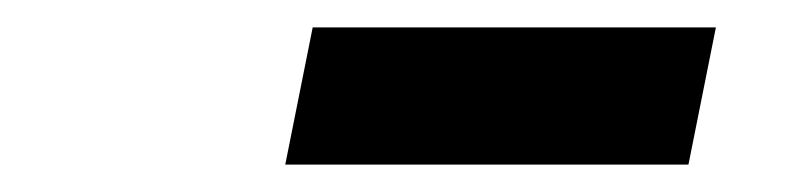

<svg xmlns="http://www.w3.org/2000/svg" viewBox="-20 -710 580 140"><path d="M188 -590 208 -690H502L482 -590Z"/></svg>

Font: Source Sans 3 Black
Style: Italic
Weight: 900
Italic angle: -11°
Designer: Paul D. Hunt
Foundry: Adobe
Version: Version 3.052;hotconv 1.1.0;makeotfexe 2.6.0